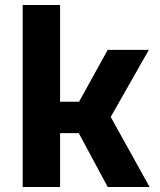

<svg xmlns="http://www.w3.org/2000/svg" viewBox="-20 -750 640 770"><path d="M71 0V-730H221V-342H297L412 -550H577L424 -281L580 0H412L296 -216H221V0Z"/></svg>

Font: JetBrains Mono NL ExtraBold
Style: Regular
Weight: 800
Designer: Philipp Nurullin, Konstantin Bulenkov
Foundry: JetBrains
Version: Version 2.304; ttfautohint (v1.8.4.7-5d5b)